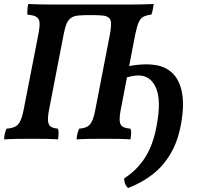

<svg xmlns="http://www.w3.org/2000/svg" viewBox="-20 -699 990 967"><path d="M1 3Q1 -12 4.5 -26.5Q8 -41 13 -51Q40 -53 56 -61Q72 -69 82 -89Q92 -109 99 -146L174 -530Q181 -568 179 -587Q177 -606 162.5 -614.5Q148 -623 118 -625Q117 -635 118 -649.5Q119 -664 122 -679Q135 -678 154.5 -677.5Q174 -677 204 -676.5Q234 -676 279 -676Q324 -676 388 -676H495Q558 -676 601 -676Q644 -676 672.5 -676.5Q701 -677 720 -677.5Q739 -678 754 -679Q752 -664 749.5 -650.5Q747 -637 742 -625Q718 -623 703 -615Q688 -607 679 -587.5Q670 -568 662 -530L588 -146Q581 -109 583 -89Q585 -69 598 -61Q611 -53 637 -51Q641 -42 640.5 -27.5Q640 -13 637 3Q610 1 575 0.5Q540 0 504 0Q468 0 429.5 0.5Q391 1 366 3Q366 -12 370 -26.5Q374 -41 379 -51Q404 -53 419 -61Q434 -69 443.5 -89Q453 -109 460 -146L534 -528Q540 -561 539.5 -582Q539 -603 525 -612Q515 -619 495 -621Q475 -623 436 -623Q397 -623 376 -621Q355 -619 343 -612Q326 -603 316.5 -582Q307 -561 301 -528L227 -146Q220 -109 222 -89Q224 -69 236 -61Q248 -53 272 -51Q275 -42 275 -27.5Q275 -13 272 3Q245 1 211 0.5Q177 0 142 0Q106 0 67.5 0.5Q29 1 1 3ZM625 248Q606 231 605 200Q649 171 681 134.5Q713 98 735 49Q757 0 769 -66Q793 -192 766 -255.5Q739 -319 676 -319Q664 -319 647.5 -316Q631 -313 612 -308L619 -364Q647 -370 672 -372.5Q697 -375 718 -375Q776 -375 814.5 -355Q853 -335 874 -297.5Q895 -260 900 -208.5Q905 -157 895 -94Q881 0 844 66.5Q807 133 751.5 177Q696 221 625 248Z"/></svg>

Font: Vollkorn SemiBold
Style: Italic
Weight: 600
Italic angle: -11°
Designer: Friedrich Althausen
Foundry: Friedrich Althausen
Version: Version 5.000